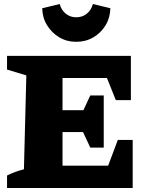

<svg xmlns="http://www.w3.org/2000/svg" viewBox="-20 -935 735 955"><path d="M566 -239H640V0H15V-62Q55 -82 99 -93L111 -560L15 -589V-657H631V-437H556L512 -547H291V-387H395L429 -460H496V-201H429L393 -278H291V-111H518ZM359 -727Q312 -727 274.5 -749.5Q237 -772 214 -809.5Q191 -847 190 -894L277 -915Q285 -885 307 -867Q329 -849 359 -849Q390 -849 412 -867Q434 -885 442 -915L529 -894Q528 -847 505 -809Q482 -771 444 -749Q406 -727 359 -727Z"/></svg>

Font: Piazzolla ExtraBold
Style: Regular
Weight: 800
Designer: Juan Pablo del Peral
Foundry: Huerta Tipografica
Version: Version 1.330